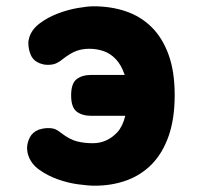

<svg xmlns="http://www.w3.org/2000/svg" viewBox="-20 -580 640 610"><path d="M535 -278Q535 -203 516 -148.5Q497 -94 463 -59Q429 -24 382.5 -7Q336 10 281 10Q260 10 227.5 5.5Q195 1 163 -10.5Q131 -22 105 -40.5Q79 -59 70 -86Q68 -92 67 -98Q66 -104 66 -109Q66 -126 74.5 -143Q83 -160 103 -168Q109 -170 116.5 -171.5Q124 -173 133 -173Q147 -173 155.5 -169.5Q164 -166 175 -157Q201 -137 224 -131Q247 -125 275 -125Q320 -125 353 -160Q370 -179 378 -212H271Q241 -212 223.5 -225.5Q206 -239 206 -277Q206 -315 223.5 -328.5Q241 -342 271 -342H376Q376 -344 375 -345Q365 -374 348 -392Q331 -410 309.5 -417.5Q288 -425 264 -425Q242 -425 223.5 -418.5Q205 -412 179 -392Q171 -385 160 -379.5Q149 -374 132 -374Q124 -374 117.5 -375.5Q111 -377 106 -379Q86 -387 78 -405Q70 -423 70 -445Q70 -446 70.5 -450Q71 -454 73 -461Q81 -487 106.5 -506Q132 -525 163.5 -537Q195 -549 226.5 -554.5Q258 -560 277 -560Q333 -560 380 -544Q427 -528 461.5 -494Q496 -460 515.5 -406.5Q535 -353 535 -278Z"/></svg>

Font: Maple Mono NL ExtraBold
Style: Regular
Weight: 800
Monospace: yes
Designer: subframe7536
Version: Version 7.000